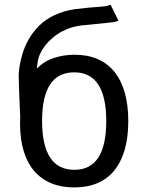

<svg xmlns="http://www.w3.org/2000/svg" viewBox="-20 -797 642 831"><path d="M301.3 14.2Q244.6 14.2 200.9 -4.2Q157.2 -22.5 127.4 -57.6Q97.7 -92.8 82.3 -143.8Q66.9 -194.8 66.9 -259.8Q66.9 -273.4 67.1 -279.1Q67.4 -284.7 67.4 -290Q67.4 -292.5 67.4 -295.7Q67.4 -298.8 66.9 -303.2L63.5 -384.8Q62.5 -412.1 61.8 -433.8Q61 -455.6 61 -465.8Q61 -472.7 61.3 -479.5Q61.5 -486.3 62 -490.2Q65.9 -524.9 76.2 -560.3Q86.4 -595.7 104.5 -627.4Q122.6 -659.2 149.7 -686Q176.8 -712.9 214.8 -731Q256.8 -751 307.1 -757.6Q357.4 -764.2 416.5 -768.1Q429.2 -769 438 -770.3Q446.8 -771.5 458.5 -776.9L492.7 -707.5Q483.4 -703.6 472.9 -701.7Q462.4 -699.7 450.7 -698.7L333.5 -687Q312 -684.6 291.5 -678.7Q271 -672.9 249.5 -661.6Q227.5 -649.9 209 -634.3Q190.4 -618.7 176.5 -601.1Q162.6 -583.5 154.1 -565.2Q145.5 -546.9 143.1 -529.3L139.2 -500Q169.9 -531.7 212.6 -545.9Q255.4 -560.1 302.7 -560.1Q358.9 -560.1 402.1 -541.5Q445.3 -522.9 474.9 -486.6Q504.4 -450.2 519.8 -396.5Q535.2 -342.8 535.2 -272.5Q535.2 -202.6 519.8 -149.2Q504.4 -95.7 474.9 -59.3Q445.3 -22.9 401.6 -4.4Q357.9 14.2 301.3 14.2ZM301.8 -62Q439.9 -62 439.9 -272.9Q439.9 -483.9 301.3 -483.9Q162.1 -483.9 162.1 -273.9Q162.1 -168.9 196.8 -115.5Q231.4 -62 301.8 -62Z"/></svg>

Font: Hack
Style: Regular
Weight: 400
Monospace: yes
Designer: Christopher Simpkins
Foundry: Christopher Simpkins
Version: Version 2.019; ttfautohint (v1.4.1) -l 4 -r 80 -G 350 -x 0 -